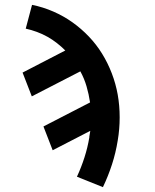

<svg xmlns="http://www.w3.org/2000/svg" viewBox="-20 -548 640 791"><path d="M404 223 297 180Q315 141 328 100.5Q341 60 348 18Q348 17 348 16.5Q348 16 348 15Q349 9 350 3Q351 -3 352 -9L197 71L159 -27L351 -126Q346 -160 336.5 -192.5Q327 -225 311 -254L111 -151L73 -249L249 -340Q233 -356 214.5 -370.5Q196 -385 175.5 -396.5Q155 -408 132 -416.5Q109 -425 86 -430L112 -528Q157 -519 199.5 -500.5Q242 -482 278.5 -456Q315 -430 346 -397.5Q377 -365 400.5 -327Q424 -289 440.5 -246Q457 -203 465 -158Q473 -113 473 -64.5Q473 -16 465 31Q457 81 441.5 129Q426 177 404 223Z"/></svg>

Font: Zed Sans Extended
Style: Bold Italic
Weight: 700
Width: 7
Italic angle: -9°
Designer: Belleve Invis
Foundry: Belleve Invis
Version: Version 1.0.0; ttfautohint (v1.8.4)